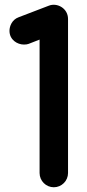

<svg xmlns="http://www.w3.org/2000/svg" viewBox="-20 -780 366 810"><path d="M81 -592C89 -592 96 -593 101 -595L147 -613V-50C147 -17 174 10 207 10C240 10 267 -17 267 -50V-700C267 -745 221 -770 186 -756L58 -707C31 -697 20 -670 20 -650C20 -612 53 -592 81 -592Z"/></svg>

Font: LS
Style: Bold
Weight: 700
Designer: BSozoo
Foundry: BSozoo
Version: Version 001.000